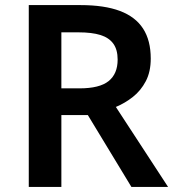

<svg xmlns="http://www.w3.org/2000/svg" viewBox="-20 -734 686 754"><path d="M296 -714Q390 -714 451 -691Q512 -668 542 -621.5Q572 -575 572 -504Q572 -452 552.5 -415Q533 -378 502 -353.5Q471 -329 435 -314L640 0H496L325 -282H221V0H93V-714ZM288 -607H221V-387H292Q371 -387 406.5 -415.5Q442 -444 442 -500Q442 -539 425 -562.5Q408 -586 374.5 -596.5Q341 -607 288 -607Z"/></svg>

Font: Noto Sans Thai SemiBold
Style: Regular
Weight: 600
Version: Version 2.001